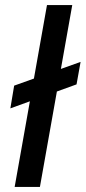

<svg xmlns="http://www.w3.org/2000/svg" viewBox="-20 -740 339 760"><path d="M21 -311 36 -401 299 -495 283 -406ZM38 0 166 -720H266L138 0Z"/></svg>

Font: DM Sans 16pt Medium
Style: Italic
Weight: 500
Italic angle: -10°
Version: Version 4.004;gftools[0.9.30]